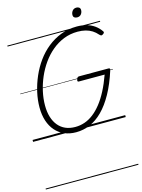

<svg xmlns="http://www.w3.org/2000/svg" viewBox="-228 -1323 1436 1946"><g transform="rotate(-15 490.0 -350.5)"><path d="M449 19Q380 19 325.5 -4.5Q271 -28 232.5 -72Q194 -116 173.5 -178.5Q153 -241 153 -319Q153 -397 171 -477.5Q189 -558 223 -636.5Q257 -715 306 -783Q355 -851 419.5 -903Q484 -955 561.5 -985Q639 -1015 730 -1015Q784 -1015 830.5 -1002Q877 -989 913.5 -963Q950 -937 976 -899Q983 -890 979 -882.5Q975 -875 963 -868Q953 -862 946.5 -863.5Q940 -865 929 -876Q904 -905 874 -924Q844 -943 806.5 -952.5Q769 -962 724 -962Q646 -962 578 -935Q510 -908 453 -860.5Q396 -813 351.5 -750.5Q307 -688 276 -616.5Q245 -545 228.5 -470.5Q212 -396 212 -324Q212 -256 228.5 -202.5Q245 -149 276 -111.5Q307 -74 351.5 -54.5Q396 -35 454 -35Q505 -35 553 -51.5Q601 -68 645.5 -102.5Q690 -137 731 -189Q772 -241 808.5 -311.5Q845 -382 877 -471H606Q595 -471 593.5 -478.5Q592 -486 596 -497Q600 -510 606 -515.5Q612 -521 622 -521H929Q941 -521 944 -516Q947 -511 943 -498Q900 -363 845.5 -265Q791 -167 728 -104Q665 -41 595 -11Q525 19 449 19ZM759 -1103Q741 -1103 729.5 -1111.5Q718 -1120 718 -1139Q718 -1162 733 -1181.5Q748 -1201 776 -1201Q793 -1201 804.5 -1192Q816 -1183 816 -1165Q816 -1141 801.5 -1122Q787 -1103 759 -1103ZM0 490H972V500H0ZM0 -20H972V0H0ZM0 -505H972V-500H0ZM0 -1010H972V-1000H0Z"/></g></svg>

Font: Playwrite AU VIC Guides
Style: Regular
Weight: 400
Designer: Veronika Burian, José Scaglione
Foundry: TypeTogether
Version: Version 1.003